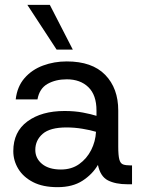

<svg xmlns="http://www.w3.org/2000/svg" viewBox="-20 -762 595 794"><path d="M218 12Q157 12 116.5 -9Q76 -30 55.5 -64Q35 -98 35 -137Q35 -217 93.5 -260Q152 -303 247 -303Q289 -303 323 -296.5Q357 -290 379 -283V-305Q379 -369 345.5 -401.5Q312 -434 256 -434Q210 -434 176.5 -415Q143 -396 135 -351H45Q51 -404 81.5 -439Q112 -474 158 -491Q204 -508 256 -508Q361 -508 415 -452.5Q469 -397 469 -305V-156Q469 -119 473.5 -102.5Q478 -86 489 -82Q500 -78 519 -78H526V0H507Q458 0 426.5 -16Q395 -32 385 -80Q362 -41 321 -14.5Q280 12 218 12ZM232 -61Q276 -61 307.5 -83.5Q339 -106 357 -141.5Q375 -177 377 -217Q354 -224 321 -229.5Q288 -235 255 -235Q187 -235 156.5 -208.5Q126 -182 126 -142Q126 -107 154 -84Q182 -61 232 -61ZM214 -557 93 -742H186L281 -557Z"/></svg>

Font: HostGroteskRegular
Style: Regular
Weight: 400
Designer: Doukan Karapınar based on Poppins by Indian Type Foundry, Jonny Pinhorn
Foundry: Element Type
Version: Version 1.001; ttfautohint (v1.8.4.7-5d5b)